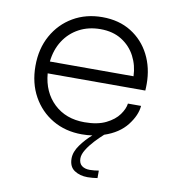

<svg xmlns="http://www.w3.org/2000/svg" viewBox="-82 -611 807 885"><g transform="rotate(10 321.0 -169.0)"><path d="M432.5 161V196Q423 197.5 410.5 198.8Q398 200 386.5 200Q350 200 324.5 183Q299 166 299 127.5Q299 96.5 322.5 64Q346 31.5 375 6.5Q351.5 10 326 10Q249 10 189.2 -25Q129.5 -60 95.2 -121.8Q61 -183.5 61 -264Q61 -344.5 95.5 -406.5Q130 -468.5 190 -503.5Q250 -538.5 326.5 -538.5Q404.5 -538.5 461.5 -503Q518.5 -467.5 549.5 -406.8Q580.5 -346 580.5 -270.5Q580.5 -264.5 580.2 -254.2Q580 -244 579.5 -239.5H122.5Q130 -152 185.5 -99.5Q241 -47 328 -47Q389 -47 428.5 -66.5Q468 -86 488 -114Q508 -142 511 -166.5H572.5Q569 -122 532.8 -75.5Q496.5 -29 428 -6Q409 11 388.2 33.2Q367.5 55.5 353.2 78.5Q339 101.5 339 120Q339 143 353 154Q367 165 390.5 165Q400.5 165 412.2 163.8Q424 162.5 432.5 161ZM327.5 -482.5Q271.5 -482.5 227.5 -459Q183.5 -435.5 156.2 -393.2Q129 -351 123 -295H514.5Q513 -345 490.8 -387.8Q468.5 -430.5 427.2 -456.5Q386 -482.5 327.5 -482.5Z"/></g></svg>

Font: Epilogue Light
Style: Regular
Weight: 300
Designer: Tyler Finck
Foundry: Etcetera Type Co
Version: Version 2.111; ttfautohint (v1.8.3)